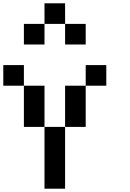

<svg xmlns="http://www.w3.org/2000/svg" viewBox="-20 -1145 790 1165"><path d="M0 -625V-750H125V-625ZM250 0V-375H375V0ZM250 -375H125V-625H250ZM250 -875H125V-1000H250ZM250 -1000V-1125H375V-1000ZM500 -625V-375H375V-625ZM500 -875H375V-1000H500ZM500 -750H625V-625H500Z"/></svg>

Font: Galmuri7 Regular
Style: Regular
Weight: 400
Designer: Lee Minseo (quiple)
Version: Version 2.399;hotconv 1.1.1;makeotfexe 2.6.0 DEVELOPMENT